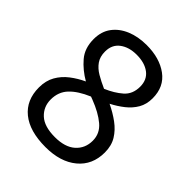

<svg xmlns="http://www.w3.org/2000/svg" viewBox="-204 -847 980 980"><g transform="rotate(45 286.0 -357.0)"><path d="M285 -724Q379 -724 439 -680Q499 -636 499 -553Q499 -510 480.5 -478Q462 -446 431 -421.5Q400 -397 363 -378Q407 -357 443 -330.5Q479 -304 500.5 -269Q522 -234 522 -185Q522 -95 458.5 -42.5Q395 10 288 10Q173 10 111 -40.5Q49 -91 49 -182Q49 -231 69.5 -267Q90 -303 124 -329Q158 -355 197 -373Q145 -403 108.5 -445.5Q72 -488 72 -554Q72 -609 100 -646.5Q128 -684 176 -704Q224 -724 285 -724ZM284 -653Q229 -653 193.5 -626.5Q158 -600 158 -550Q158 -513 175.5 -488Q193 -463 223 -445.5Q253 -428 289 -412Q341 -434 376.5 -465Q412 -496 412 -550Q412 -600 377 -626.5Q342 -653 284 -653ZM135 -181Q135 -129 172 -94.5Q209 -60 286 -60Q359 -60 397.5 -94.5Q436 -129 436 -184Q436 -236 395 -270.5Q354 -305 286 -331L270 -337Q204 -309 169.5 -272.5Q135 -236 135 -181Z"/></g></svg>

Font: Noto Sans Gunjala Gondi Semibold
Style: Regular
Weight: 600
Designer: Ek Type
Foundry: Ek Type
Version: Version 1.004; ttfautohint (v1.8.4.7-5d5b)